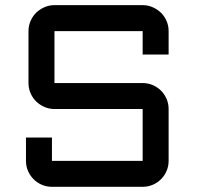

<svg xmlns="http://www.w3.org/2000/svg" viewBox="-20 -720 760 740"><path d="M189.9 -299.8Q169.4 -299.8 151.1 -307.9Q132.8 -315.9 119.1 -329.3Q105.5 -342.8 97.7 -361.1Q89.8 -379.4 89.8 -399.9V-600.1Q89.8 -620.6 97.7 -638.9Q105.5 -657.2 119.1 -670.7Q132.8 -684.1 151.1 -692.1Q169.4 -700.2 189.9 -700.2H529.8Q550.3 -700.2 568.6 -692.1Q586.9 -684.1 600.6 -670.7Q614.3 -657.2 622.1 -638.9Q629.9 -620.6 629.9 -600.1V-509.8H529.8V-600.1H189.9V-399.9H529.8Q550.3 -399.9 568.6 -392.1Q586.9 -384.3 600.6 -370.6Q614.3 -356.9 622.1 -338.6Q629.9 -320.3 629.9 -299.8V-100.1Q629.9 -79.6 622.1 -61.3Q614.3 -43 600.6 -29.3Q586.9 -15.6 568.6 -7.8Q550.3 0 529.8 0H180.2Q159.7 0 141.4 -7.8Q123 -15.6 109.4 -29.3Q95.7 -43 87.9 -61.3Q80.1 -79.6 80.1 -100.1V-189.9H180.2V-100.1H529.8V-299.8Z"/></svg>

Font: Aldrich
Style: Regular
Weight: 400
Designer: Matthew Desmond
Foundry: Matthew Desmond
Version: Version 1.002 2011